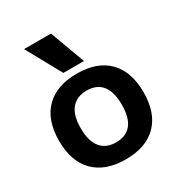

<svg xmlns="http://www.w3.org/2000/svg" viewBox="-187 -914 977 1049"><g transform="rotate(-30 301.5 -390.0)"><path d="M302 10Q174 10 104.5 -60Q35 -130 35 -260Q35 -390 104.5 -460Q174 -530 302 -530Q430 -530 499 -460Q568 -390 568 -260Q568 -130 499 -60Q430 10 302 10ZM302 -97Q366 -97 398.5 -138Q431 -179 431 -260Q431 -341 398.5 -382Q366 -423 302 -423Q239 -423 205.5 -382Q172 -341 172 -260Q172 -179 205.5 -138Q239 -97 302 -97ZM241 -570 120 -790H290L371 -570Z"/></g></svg>

Font: M PLUS 1
Style: Bold
Weight: 700
Designer: Coji Morishita
Foundry: UNDERFOREST DESIGN
Version: Version 1.001